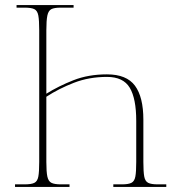

<svg xmlns="http://www.w3.org/2000/svg" viewBox="-20 -734 705 754"><path d="M39 0V-10H77Q103 -10 115 -16Q127 -22 130.5 -40.5Q134 -59 134 -98V-615Q134 -654 130.5 -673Q127 -692 115 -698Q103 -704 77 -704H45V-714H269V-704H218Q193 -704 181.5 -698Q170 -692 166 -673Q162 -654 162 -615V-366Q210 -396 268.5 -419Q327 -442 400 -442Q477 -442 510 -397.5Q543 -353 543 -264V-98Q543 -59 546.5 -40.5Q550 -22 562 -16Q574 -10 599 -10H633V0H425V-10H459Q484 -10 496 -16Q508 -22 511.5 -40.5Q515 -59 515 -98V-259Q515 -347 489.5 -389.5Q464 -432 400 -432Q330 -432 270.5 -409Q211 -386 162 -354V-98Q162 -59 166 -40.5Q170 -22 182 -16Q194 -10 219 -10H253V0Z"/></svg>

Font: Noto Serif Display SemiCondensed Thin
Style: Regular
Weight: 100
Width: 4
Designer: Monotype Design Team
Foundry: Monotype Imaging Inc.
Version: Version 2.009